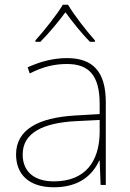

<svg xmlns="http://www.w3.org/2000/svg" viewBox="-20 -783 551 813"><path d="M268 -763H246C222 -722 167 -653 130 -612V-606H151C188 -643 229 -693 257 -731C285 -693 324 -643 361 -606H382V-612C345 -653 292 -722 268 -763ZM264 -537C205 -537 150 -522 97 -498L106 -472C163 -501 211 -512 264 -512C357 -512 402 -463 402 -343V-300L299 -294C142 -285 48 -234 48 -129C48 -45 102 10 208 10C316 10 372 -42 400 -103H402L406 0H428V-350C428 -480 373 -537 264 -537ZM301 -270 402 -275V-220C400 -99 341 -15 208 -15C123 -15 76 -58 76 -129C76 -222 165 -263 301 -270Z"/></svg>

Font: Noto Sans Lao UI Thin
Style: Regular
Weight: 100
Designer: Monotype Design Team
Foundry: Monotype Imaging Inc.
Version: Version 2.000